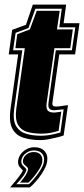

<svg xmlns="http://www.w3.org/2000/svg" viewBox="-20 -605 366 836"><path d="M156 5Q116 5 83 -5Q50 -15 34 -44.5Q18 -74 26 -132L59 -368H18L33 -475L93 -497L123 -585H268L257 -504H326L307 -368H238L208 -156Q206 -141 224 -141Q234 -141 248.5 -143.5Q263 -146 276 -147L257 -15Q249 -12 239.5 -9.5Q230 -7 221 -5Q205 -1 188 2Q171 5 156 5ZM158 -14Q173 -14 188 -16Q203 -18 215 -21Q222 -23 229 -24.5Q236 -26 243 -28L257 -129Q243 -128 232 -126.5Q221 -125 216 -125Q202 -125 195.5 -131.5Q189 -138 191 -156L223 -386H293L308 -486H238L249 -567H134L104 -483L48 -462L37 -386H77L42 -132Q35 -82 50 -56.5Q65 -31 94 -22.5Q123 -14 158 -14ZM159 -23Q126 -23 99 -30.5Q72 -38 58.5 -61.5Q45 -85 51 -132L88 -395H47L55 -456L110 -477L140 -558H240L228 -477H297L286 -395H217L183 -156Q180 -131 188.5 -123Q197 -115 214 -115Q222 -115 231.5 -116.5Q241 -118 247 -119L235 -35L211 -29Q189 -23 159 -23ZM24 211Q50 181 63 163.5Q76 146 80 137L78 136Q73 131 65 121Q57 111 59 93Q63 69 83.5 52.5Q104 36 130 36Q159 36 174.5 53.5Q190 71 185 100Q182 121 160 154Q138 187 110 211ZM51 197H106Q130 174 149.5 145.5Q169 117 171 100Q175 77 163 63.5Q151 50 128 50Q108 50 92 62.5Q76 75 73 93Q72 106 77.5 113Q83 120 88 124Q95 131 95 133Q92 155 51 197ZM67 190Q99 154 102 133Q103 126 97 121.5Q91 117 85 111Q79 105 80 93Q82 78 95.5 67.5Q109 57 127 57Q147 57 157 69Q167 81 164 100Q162 117 142.5 144.5Q123 172 104 190Z"/></svg>

Font: Alumni Sans Collegiate One SC
Style: Italic
Weight: 400
Italic angle: -8°
Designer: Robert E. Leuschke
Foundry: Robert E. Leuschke
Version: Version 1.100